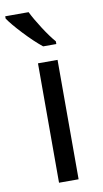

<svg xmlns="http://www.w3.org/2000/svg" viewBox="-109 -808 454 849"><g transform="rotate(-10 118.5 -383.0)"><path d="M172.9 0H85V-536.1H172.9ZM179.7 -606H120.6Q84 -635.3 40.3 -681.9Q-3.4 -728.5 -21.5 -755.9V-766.1H83.5Q99.1 -733.9 127.9 -689.2Q156.7 -644.5 179.7 -618.2Z"/></g></svg>

Font: NotoSans
Style: Regular
Weight: 400
Designer: Monotype Design team
Foundry: Monotype Imaging Inc.
Version: Version 1.04